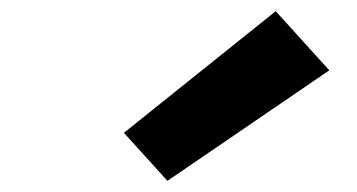

<svg xmlns="http://www.w3.org/2000/svg" viewBox="-20 -857 640 344"><path d="M280 -533 202 -619 474 -837 570 -731Z"/></svg>

Font: Iosevka Curly HvExObl
Style: Regular
Weight: 900
Width: 7
Italic angle: -9°
Monospace: yes
Designer: Belleve Invis
Foundry: Belleve Invis
Version: Version 11.1.0; ttfautohint (v1.8.3)